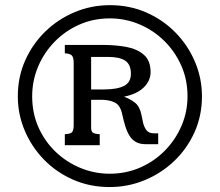

<svg xmlns="http://www.w3.org/2000/svg" viewBox="-20 -717 860 752"><path d="M409.7 15.6Q332 15.6 266.4 -13.2Q200.7 -42 152.1 -92Q103.5 -142.1 76.7 -205.8Q49.8 -269.5 49.8 -339.8Q49.8 -415.5 78.6 -480.2Q107.4 -544.9 157.7 -593.8Q208 -642.6 273.2 -669.7Q338.4 -696.8 410.6 -696.8Q488.3 -696.8 554 -667.7Q619.6 -638.7 668.2 -588.6Q716.8 -538.6 743.9 -474.4Q771 -410.2 771 -339.8Q771 -263.7 741.7 -198.7Q712.4 -133.8 661.6 -85.7Q610.8 -37.6 545.9 -11Q481 15.6 409.7 15.6ZM409.7 -36.6Q474.1 -36.6 529.5 -61Q585 -85.4 626.5 -127.9Q668 -170.4 691.2 -224.9Q714.4 -279.3 714.4 -339.8Q714.4 -405.3 689.7 -460.7Q665 -516.1 622.6 -557.6Q580.1 -599.1 525.1 -622.1Q470.2 -645 410.2 -645Q345.7 -645 290.3 -620.4Q234.9 -595.7 193.4 -553Q151.9 -510.3 128.9 -455.3Q106 -400.4 106 -339.8Q106 -273.9 130.6 -218.5Q155.3 -163.1 198 -122.3Q240.7 -81.5 295.4 -59.1Q350.1 -36.6 409.7 -36.6ZM233.9 -148.4V-191.4Q258.3 -192.4 263.4 -200.9Q268.6 -209.5 268.6 -226.1V-471.7Q268.6 -488.8 262.9 -497.8Q257.3 -506.8 233.9 -508.3V-541H384.8Q432.6 -541 474.9 -533.2Q517.1 -525.4 543.5 -502.4Q569.8 -479.5 569.8 -434.6Q569.8 -400.4 542.7 -374.3Q515.6 -348.1 465.8 -338.4Q490.2 -329.1 508.5 -314.9Q526.9 -300.8 533.7 -268.6Q536.1 -259.3 539.3 -241.5Q542.5 -223.6 552 -209.2Q561.5 -194.8 582 -194.8H599.6V-152.3H549.8Q526.9 -152.3 511.5 -161.4Q496.1 -170.4 486.3 -186.8Q476.6 -203.1 470.2 -224.4Q463.9 -245.6 458.5 -270Q451.2 -304.7 429.7 -315.4Q408.2 -326.2 376 -326.2H336.9V-216.8Q336.9 -203.1 343.3 -197.8Q349.6 -192.4 370.6 -191.4V-148.4Q363.8 -148.4 343.5 -148.4Q323.2 -148.4 299.3 -148.4Q275.4 -148.4 256.6 -148.4Q237.8 -148.4 233.9 -148.4ZM386.2 -366.7Q438.5 -366.7 465.6 -380.4Q492.7 -394 492.7 -428.2Q492.7 -464.4 470.7 -479.2Q448.7 -494.1 402.8 -494.1H336.9V-366.7Q340.3 -366.7 351.1 -366.7Q361.8 -366.7 372.6 -366.7Q383.3 -366.7 386.2 -366.7Z"/></svg>

Font: Kameron
Style: Bold
Weight: 700
Designer: Vernon Adams
Foundry: Vernon Adams
Version: Version 1.100